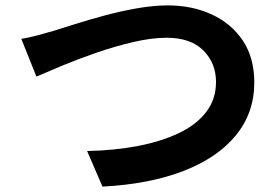

<svg xmlns="http://www.w3.org/2000/svg" viewBox="-20 -692 1040 712"><path d="M59 -548Q86 -552 119.5 -561Q153 -570 180 -578Q209 -587 258 -602.5Q307 -618 366 -634Q425 -650 487 -661Q549 -672 603 -672Q692 -672 765 -638.5Q838 -605 880.5 -541.5Q923 -478 923 -386Q923 -274 855 -190.5Q787 -107 660.5 -58Q534 -9 360 0L303 -132Q404 -134 490.5 -150.5Q577 -167 642.5 -198Q708 -229 744.5 -276.5Q781 -324 781 -388Q781 -458 734 -505Q687 -552 598 -552Q543 -552 476 -536.5Q409 -521 340.5 -497.5Q272 -474 213 -449.5Q154 -425 115 -408Z"/></svg>

Font: Noto IKEA Simplified Chinese
Style: Bold
Weight: 700
Designer: Monotype Design Team
Foundry: Monotype Imaging Inc.
Version: Version 1.100